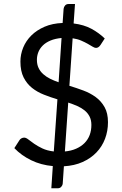

<svg xmlns="http://www.w3.org/2000/svg" viewBox="-20 -840 620 978"><path d="M249 6Q188.5 0.5 138.8 -23.8Q89 -48 53 -85.5L79.5 -126.5Q83 -132 89.5 -135.5Q96 -139 103 -139Q112.5 -139 124.5 -129.5Q136.5 -120 154 -107.8Q171.5 -95.5 195.8 -84Q220 -72.5 254 -68.5L272.5 -334Q237.5 -344.5 203.8 -357.8Q170 -371 143.2 -392.2Q116.5 -413.5 100.2 -445.8Q84 -478 84 -526.5Q84 -563 98.2 -597.8Q112.5 -632.5 139.8 -659.5Q167 -686.5 207 -703.8Q247 -721 299 -723L304 -795Q305 -804.5 311.5 -812Q318 -819.5 329 -819.5H362L355 -720.5Q407.5 -714 445.5 -693.5Q483.5 -673 513.5 -644L492 -611Q482 -596 469 -596Q462 -596 451.8 -602.2Q441.5 -608.5 427 -616.8Q412.5 -625 393.5 -633.2Q374.5 -641.5 350 -645L333.5 -403Q369.5 -392 404.5 -379Q439.5 -366 467.5 -345.5Q495.5 -325 512.8 -294.2Q530 -263.5 530 -217.5Q530 -172.5 515 -133Q500 -93.5 471.2 -63.5Q442.5 -33.5 400.8 -14.8Q359 4 305.5 7L299.5 95Q298.5 104.5 291.8 111.8Q285 119 274.5 119H241.5ZM327.5 -317.5 310.5 -68.5Q343 -71.5 368.2 -82.8Q393.5 -94 410.8 -111.5Q428 -129 436.8 -152.2Q445.5 -175.5 445.5 -203.5Q445.5 -228.5 436.2 -246.5Q427 -264.5 411 -277.5Q395 -290.5 373.5 -300Q352 -309.5 327.5 -317.5ZM278.5 -421 293.5 -646.5Q261 -643.5 237.2 -633.5Q213.5 -623.5 198.2 -608.5Q183 -593.5 175.5 -574.8Q168 -556 168 -535.5Q168 -511.5 176.5 -493.8Q185 -476 200 -462.5Q215 -449 235 -439Q255 -429 278.5 -421Z"/></svg>

Font: LatoCHI
Style: Regular
Weight: 400
Designer: Lukasz Dziedzic
Foundry: tyPoland Lukasz Dziedzic
Version: Version 1.104